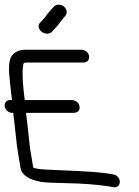

<svg xmlns="http://www.w3.org/2000/svg" viewBox="-34 -841 596 826"><path d="M317.1 -627H75.3C49.4 -627 29.5 -618.2 16.9 -601.1C2.7 -581.9 2.3 -543.3 9.1 -484.8C12.6 -454.2 15.3 -430.5 17.4 -410.5H9.1C-5.9 -410.5 -16.3 -398 -13.8 -383C-11.3 -368 3.3 -355.5 18.3 -355.5H22.9C24.4 -341.7 26.1 -326.7 28 -312.4C32.4 -278.9 36.8 -223.5 42.7 -188L54.2 -119C59.8 -85.4 95 -67.6 141.4 -58.8C157.4 -55.8 195.1 -54.1 256.7 -52.9C317.2 -51.7 375 -47.6 424.8 -40.7L454.5 -35.7C473.2 -32.6 481.8 -47.3 481.4 -59.6C481 -71.5 472.1 -87.5 454.5 -90.3L424.5 -95.4C341.5 -106.3 240.5 -106.8 150.5 -112.2C127.6 -113.8 113.4 -117.7 108.9 -120.4L97 -192C94.9 -204.8 92.7 -223 90.5 -246.1C86.6 -286.9 82.1 -317.2 78 -355.5H281.5C289.6 -355.5 298.3 -357.4 303.7 -363.5C308.7 -369.1 309.3 -376.3 308.2 -383C307 -390.2 303.6 -398 295.7 -403.6C288.5 -408.9 280 -410.5 272.3 -410.5H72.4C71.1 -423.7 69.1 -440.5 67.4 -454C60.4 -522.6 63.4 -562.2 68.5 -569.3C68.5 -569.3 71.7 -572 84.4 -572H326.2C341.8 -572 351.6 -585.1 349.1 -600C346.5 -615.8 331.5 -627 317.1 -627ZM190.2 -704.9 199.6 -715.7C217.1 -732.1 222.8 -745 237 -761L247.6 -773.8C258.2 -786.5 251.6 -804.3 240.4 -813.3C228.9 -822.1 208.6 -825 197.2 -812L184.9 -798.2C166.9 -779.7 163.1 -768.8 149 -754.3L138.1 -743.1L137.9 -742.9C126.1 -729.3 134.2 -711.5 147.5 -702.7C159.9 -694.5 178.6 -693 190 -704.7Z"/></svg>

Font: MewTooHand
Style: BdLta
Weight: 400
Designer: Mew Too, Robert Jablonski
Version: Version 0.77